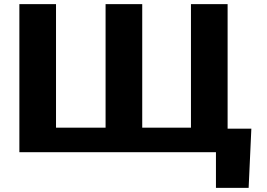

<svg xmlns="http://www.w3.org/2000/svg" viewBox="-20 -731 1280 922"><path d="M249 -711H73V0H1017V171H1174L1187 -113H1073V-711H897V-118H663V-711H487V-118H249Z"/></svg>

Font: Asimov
Style: XWid
Weight: 500
Designer: Google
Version: Version 2.000980; 2014